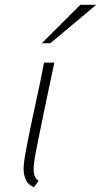

<svg xmlns="http://www.w3.org/2000/svg" viewBox="-20 -781 425 809"><path d="M125 -105.5Q122.1 -85 122.1 -82Q122.1 -76.2 121.8 -67.9Q121.6 -59.6 123 -50.8Q124.5 -42 128.9 -33.4Q133.3 -24.9 142.6 -18.6L122.6 8.3Q117.2 5.4 109.4 0.7Q101.6 -3.9 94.5 -13.9Q87.4 -23.9 82.8 -40.5Q78.1 -57.1 80.1 -84Q81.1 -100.1 85.9 -128.2Q90.8 -156.2 97.9 -192.1Q105 -228 113.8 -269.3Q122.6 -310.5 131.8 -353.3Q141.1 -396 149.9 -438Q158.7 -480 165.5 -517.1H209Q193.4 -443.8 181.4 -387.2Q169.4 -330.6 160.6 -287.4Q151.9 -244.1 145.5 -213.1Q139.2 -182.1 135 -160.9Q130.9 -139.6 128.4 -126.5Q126 -113.3 125 -105.5ZM318.4 -760.7H385.3L191.9 -598.6H156.2Z"/></svg>

Font: Ufes Sans Thin
Style: Italic
Weight: 100
Designer: Ricardo Esteves & Thais Bronze
Foundry: ProDesignUfes - Ricardo Esteves, Thais Bronze
Version: Version 2.0